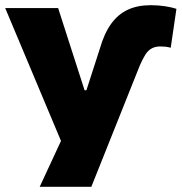

<svg xmlns="http://www.w3.org/2000/svg" viewBox="-36 -540 700 740"><path d="M349 -353Q366 -412 392.5 -448.5Q419 -485 456.5 -502.5Q494 -520 545 -520Q574 -520 600 -516Q626 -512 644 -506L622 -356Q611 -359 602 -360Q593 -361 582 -361Q562 -361 548 -353Q534 -345 524 -329Q514 -313 503 -288L316 180H117L220 -42V53L-16 -509H188L290 -192H297Z"/></svg>

Font: Nunito Sans 6pt Black
Style: Regular
Weight: 900
Version: Version 3.101;gftools[0.9.27]